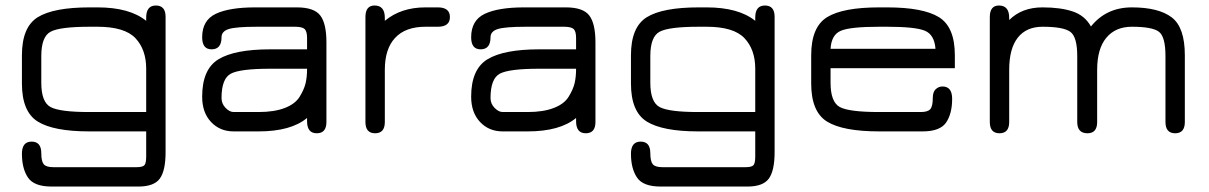

<svg xmlns="http://www.w3.org/2000/svg" viewBox="-20 -477 4390 697"><path d="M581.1 75.2V-416C581.1 -443.4 569.3 -457 545.9 -457C522.5 -457 510.7 -442.4 510.7 -413.1V-401.4C470.4 -433.9 411.5 -450.2 334 -450.2H305.7C218.4 -450.2 155.6 -438.3 117.2 -414.6C78.8 -390.8 59.6 -344.7 59.6 -276.4V-173.8C59.6 -105.5 78.8 -59.4 117.2 -35.6C155.6 -11.9 217.8 0 303.7 0H510.7V90.8C510.7 107.1 508.6 117.7 504.4 122.6C500.2 127.4 490.6 129.9 475.6 129.9H173.8C156.2 129.9 144.5 126.3 138.7 119.1C132.8 112 129.9 98.6 129.9 79.1C129.9 51.1 118.2 37.1 94.7 37.1C71.3 37.1 59.6 51.8 59.6 81.1C59.6 116.9 66.9 145.7 81.5 167.5C96.2 189.3 124.7 200.2 167 200.2H482.4C520.2 200.2 546.1 190.6 560.1 171.4C574.1 152.2 581.1 120.1 581.1 75.2ZM303.7 -70.3C232.7 -70.3 186 -76.3 163.6 -88.4C141.1 -100.4 129.9 -129.9 129.9 -176.8V-273.4C129.9 -320.3 141.1 -349.8 163.6 -361.8C186 -373.9 233.4 -379.9 305.7 -379.9H334C399.7 -379.9 445.6 -366 471.7 -338.4C497.7 -310.7 510.7 -273.8 510.7 -227.5V-70.3Z M960.9 -297.9C875 -297.9 812.3 -285.8 772.9 -261.7C733.6 -237.6 713.9 -192.4 713.9 -126C713.9 -87.6 724.6 -57 746.1 -34.2C767.6 -11.4 794.9 0 828.1 0H918.9C997.1 0 1055.7 -16.3 1094.7 -48.8V-37.1C1094.7 -7.8 1106.4 6.8 1129.9 6.8C1153.3 6.8 1165 -6.8 1165 -34.2V-323.2C1165 -368.8 1157.6 -401.4 1142.6 -420.9C1127.6 -440.4 1099.3 -450.2 1057.6 -450.2H906.2C843.8 -450.2 796.1 -442.4 763.2 -426.8C730.3 -411.1 713.9 -382.8 713.9 -341.8C713.9 -312.5 725.3 -297.9 748 -297.9C772.1 -297.9 784.2 -312.5 784.2 -341.8C784.2 -356.1 793 -366 810.5 -371.6C828.1 -377.1 862.3 -379.9 913.1 -379.9H1050.8C1068.4 -379.9 1080.1 -377.1 1085.9 -371.6C1091.8 -366 1094.7 -355.1 1094.7 -338.9V-297.9ZM1094.7 -227.5C1094.7 -207.4 1092.9 -189.8 1089.4 -174.8C1085.8 -159.8 1078.6 -143.6 1067.9 -126C1057.1 -108.4 1039.1 -94.7 1013.7 -85C988.3 -75.2 956.7 -70.3 918.9 -70.3H828.1C818.4 -70.3 808.6 -75.4 798.8 -85.4C789.1 -95.5 784.2 -107.4 784.2 -121.1C784.2 -168 795.4 -197.4 817.9 -209.5C840.3 -221.5 888 -227.5 960.9 -227.5Z M1524.4 -379.9H1569.3C1598.6 -379.9 1613.3 -391.6 1613.3 -415C1613.3 -438.5 1598.6 -450.2 1569.3 -450.2H1524.4C1465.2 -450.2 1416 -433.9 1377 -401.4V-412.1C1377 -442.1 1364.6 -457 1339.8 -457C1317.7 -457 1306.6 -443 1306.6 -415V-34.2C1306.6 -6.8 1318.4 6.8 1341.8 6.8C1365.2 6.8 1377 -6.8 1377 -34.2V-223.6C1377 -274.4 1389.5 -313.2 1414.6 -339.8C1439.6 -366.5 1476.2 -379.9 1524.4 -379.9Z M1937.5 -297.9C1851.6 -297.9 1788.9 -285.8 1749.5 -261.7C1710.1 -237.6 1690.4 -192.4 1690.4 -126C1690.4 -87.6 1701.2 -57 1722.7 -34.2C1744.1 -11.4 1771.5 0 1804.7 0H1895.5C1973.6 0 2032.2 -16.3 2071.3 -48.8V-37.1C2071.3 -7.8 2083 6.8 2106.4 6.8C2129.9 6.8 2141.6 -6.8 2141.6 -34.2V-323.2C2141.6 -368.8 2134.1 -401.4 2119.1 -420.9C2104.2 -440.4 2075.8 -450.2 2034.2 -450.2H1882.8C1820.3 -450.2 1772.6 -442.4 1739.7 -426.8C1706.9 -411.1 1690.4 -382.8 1690.4 -341.8C1690.4 -312.5 1701.8 -297.9 1724.6 -297.9C1748.7 -297.9 1760.7 -312.5 1760.7 -341.8C1760.7 -356.1 1769.5 -366 1787.1 -371.6C1804.7 -377.1 1838.9 -379.9 1889.6 -379.9H2027.3C2044.9 -379.9 2056.6 -377.1 2062.5 -371.6C2068.4 -366 2071.3 -355.1 2071.3 -338.9V-297.9ZM2071.3 -227.5C2071.3 -207.4 2069.5 -189.8 2065.9 -174.8C2062.3 -159.8 2055.2 -143.6 2044.4 -126C2033.7 -108.4 2015.6 -94.7 1990.2 -85C1964.8 -75.2 1933.3 -70.3 1895.5 -70.3H1804.7C1794.9 -70.3 1785.2 -75.4 1775.4 -85.4C1765.6 -95.5 1760.7 -107.4 1760.7 -121.1C1760.7 -168 1772 -197.4 1794.4 -209.5C1816.9 -221.5 1864.6 -227.5 1937.5 -227.5Z M2792 75.2V-416C2792 -443.4 2780.3 -457 2756.8 -457C2733.4 -457 2721.7 -442.4 2721.7 -413.1V-401.4C2681.3 -433.9 2622.4 -450.2 2544.9 -450.2H2516.6C2429.4 -450.2 2366.5 -438.3 2328.1 -414.6C2289.7 -390.8 2270.5 -344.7 2270.5 -276.4V-173.8C2270.5 -105.5 2289.7 -59.4 2328.1 -35.6C2366.5 -11.9 2428.7 0 2514.6 0H2721.7V90.8C2721.7 107.1 2719.6 117.7 2715.3 122.6C2711.1 127.4 2701.5 129.9 2686.5 129.9H2384.8C2367.2 129.9 2355.5 126.3 2349.6 119.1C2343.8 112 2340.8 98.6 2340.8 79.1C2340.8 51.1 2329.1 37.1 2305.7 37.1C2282.2 37.1 2270.5 51.8 2270.5 81.1C2270.5 116.9 2277.8 145.7 2292.5 167.5C2307.1 189.3 2335.6 200.2 2377.9 200.2H2693.4C2731.1 200.2 2757 190.6 2771 171.4C2785 152.2 2792 120.1 2792 75.2ZM2514.6 -70.3C2443.7 -70.3 2397 -76.3 2374.5 -88.4C2352.1 -100.4 2340.8 -129.9 2340.8 -176.8V-273.4C2340.8 -320.3 2352.1 -349.8 2374.5 -361.8C2397 -373.9 2444.3 -379.9 2516.6 -379.9H2544.9C2610.7 -379.9 2656.6 -366 2682.6 -338.4C2708.7 -310.7 2721.7 -273.8 2721.7 -227.5V-70.3Z M3446.3 -276.4C3446.3 -344.7 3427.1 -390.8 3388.7 -414.6C3350.3 -438.3 3287.4 -450.2 3200.2 -450.2H3171.9C3084 -450.2 3020.8 -438.3 2982.4 -414.6C2944 -390.8 2924.8 -344.7 2924.8 -276.4V-173.8C2924.8 -105.5 2944 -59.4 2982.4 -35.6C3020.8 -11.9 3084 0 3171.9 0H3329.1C3371.4 0 3399.9 -10.7 3414.6 -32.2C3429.2 -53.7 3436.5 -82.4 3436.5 -118.2C3436.5 -148.1 3424.8 -163.1 3401.4 -163.1C3392.3 -163.1 3384.1 -159.8 3377 -153.3C3369.8 -146.8 3366.2 -136.1 3366.2 -121.1C3366.2 -101.6 3363.3 -88.2 3357.4 -81.1C3351.6 -73.9 3339.8 -70.3 3322.3 -70.3H3171.9C3099 -70.3 3051.3 -76.3 3028.8 -88.4C3006.3 -100.4 2995.1 -129.9 2995.1 -176.8V-229.5H3446.3ZM3200.2 -379.9C3267.9 -379.9 3313.5 -375.2 3336.9 -365.7C3360.4 -356.3 3373.4 -334.3 3376 -299.8H2995.1C2997.1 -333.7 3009.4 -355.5 3032.2 -365.2C3055 -375 3101.6 -379.9 3171.9 -379.9Z M3764.6 -379.9C3815.4 -379.9 3849.1 -373.7 3865.7 -361.3C3882.3 -349 3890.6 -319.7 3890.6 -273.4V-34.2C3890.6 -6.8 3903 6.8 3927.7 6.8C3951.2 6.8 3962.9 -6.8 3962.9 -34.2V-223.6C3962.9 -274.4 3974 -313.2 3996.1 -339.8C4018.2 -366.5 4049.2 -379.9 4088.9 -379.9C4138.3 -379.9 4171.1 -373.9 4187 -361.8C4203 -349.8 4210.9 -320.3 4210.9 -273.4V-34.2C4210.9 -6.8 4222.7 6.8 4246.1 6.8C4269.5 6.8 4281.2 -6.8 4281.2 -34.2V-276.4C4281.2 -344.1 4265.3 -390 4233.4 -414.1C4201.5 -438.2 4153.3 -450.2 4088.9 -450.2C4027 -450.2 3977.5 -427.1 3940.4 -380.9C3925.5 -407.6 3903.3 -425.8 3874 -435.5C3844.7 -445.3 3808.3 -450.2 3764.6 -450.2C3714.5 -450.2 3674.2 -434.9 3643.6 -404.3V-412.1C3643.6 -442.1 3631.2 -457 3606.4 -457C3584.3 -457 3573.2 -443 3573.2 -415V-34.2C3573.2 -6.8 3585 6.8 3608.4 6.8C3631.8 6.8 3643.6 -6.8 3643.6 -34.2V-223.6C3643.6 -275.1 3654 -314 3674.8 -340.3C3695.6 -366.7 3725.6 -379.9 3764.6 -379.9Z"/></svg>

Font: Jura
Style: DemiBold
Weight: 600
Version: Version 2.5.1